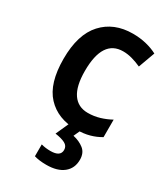

<svg xmlns="http://www.w3.org/2000/svg" viewBox="-195 -641 847 970"><g transform="rotate(30 228.5 -156.5)"><path d="M280 10Q172 10 109 -57.5Q46 -125 46 -268Q46 -410 111.5 -481.5Q177 -553 287 -553Q329 -553 365.5 -544Q402 -535 430 -520L395 -424Q369 -436 342 -443.5Q315 -451 289 -451Q170 -451 170 -269Q170 -180 200.5 -136Q231 -92 288 -92Q324 -92 357 -102Q390 -112 419 -128V-26Q391 -9 357 0.5Q323 10 280 10ZM373 133Q373 183 337.5 211.5Q302 240 238 240Q216 240 197.5 237.5Q179 235 167 231V162Q192 169 221 169Q279 169 279 130Q279 107 258 96Q237 85 200 80L236 0H304L284 44Q321 52 347 72.5Q373 93 373 133Z"/></g></svg>

Font: Noto Sans Khmer UI SemiCondensed SemiBold
Style: Regular
Weight: 600
Width: 4
Designer: Danh Hong and the Monotype Design Team
Foundry: Monotype Imaging Inc.
Version: Version 2.002; ttfautohint (v1.8.4.7-5d5b)